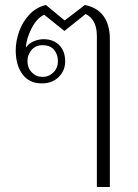

<svg xmlns="http://www.w3.org/2000/svg" viewBox="-20 -584 554 769"><path d="M368 -439Q368 -506 323 -528L238 -460L157 -525Q127 -511 106 -469.5Q85 -428 84 -394Q96 -411 116 -419Q136 -427 154 -427Q194 -427 217.5 -403Q241 -379 241 -338Q241 -301 215 -275.5Q189 -250 148 -250Q97 -250 70 -286.5Q43 -323 43 -383Q43 -419 56.5 -457.5Q70 -496 97.5 -525.5Q125 -555 164 -564L239 -502L320 -564Q370 -554 395 -519Q420 -484 420 -428V165H368ZM212 -339Q212 -366 196.5 -384.5Q181 -403 150 -403Q123 -403 106.5 -384Q90 -365 90 -339Q90 -312 107.5 -294Q125 -276 150 -276Q176 -276 194 -294Q212 -312 212 -339Z"/></svg>

Font: Taviraj ExtraLight
Style: Regular
Weight: 275
Designer: Katatrad Team
Foundry: CadsonDemak
Version: Version 1.001